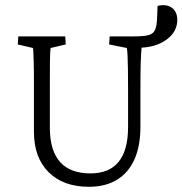

<svg xmlns="http://www.w3.org/2000/svg" viewBox="-20 -714 706 743"><path d="M324.2 8.8Q224.6 8.8 168 -47.9Q111.3 -104.5 111.3 -204.1V-387.7Q111.3 -447.3 110.4 -476.1Q109.4 -504.9 108.9 -515.1Q108.4 -525.4 107.4 -528.3L48.8 -542L50.8 -573.2H232.4L234.4 -542L175.8 -528.3Q175.8 -527.3 174.8 -517.1Q173.8 -506.8 173.3 -477.5Q172.9 -448.2 172.9 -387.7V-213.9Q175.8 -43 330.1 -43Q475.6 -43 475.6 -222.7V-370.1Q475.6 -414.1 475.1 -446.3Q474.6 -478.5 473.6 -499Q472.7 -519.5 470.7 -528.3L402.3 -542L404.3 -573.2H498Q536.1 -573.2 554.7 -578.1Q573.2 -583 580.1 -598.6Q586.9 -614.3 587.9 -645.5L589.8 -691.4Q624 -699.2 645 -684.1Q666 -668.9 666 -636.7Q666 -591.8 625.5 -561.5Q585 -531.2 521.5 -529.3L529.3 -546.9Q525.4 -506.8 524.4 -466.8Q523.4 -426.8 523.4 -370.1V-223.6Q523.4 -149.4 500.5 -97.7Q477.5 -45.9 433.1 -18.6Q388.7 8.8 324.2 8.8Z"/></svg>

Font: Crimson Pro ExtraLight
Style: Regular
Weight: 250
Designer: Jacques Le Bailly
Foundry: Baron von Fonthausen
Version: Version 1.003